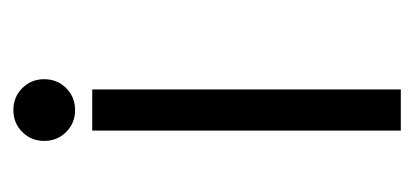

<svg xmlns="http://www.w3.org/2000/svg" viewBox="-182 -308 605 280"><g transform="rotate(90 120.0 -167.5)"><path d="M108 38Q121 25 140 25Q159 25 172 38Q185 51 185 70Q185 89 172 102Q159 115 140 115Q121 115 108 102Q95 89 95 70Q95 51 108 38ZM110 -450H170V0H110Z"/></g></svg>

Font: SOV_Station
Style: Book
Weight: 400
Version: Version 1.00